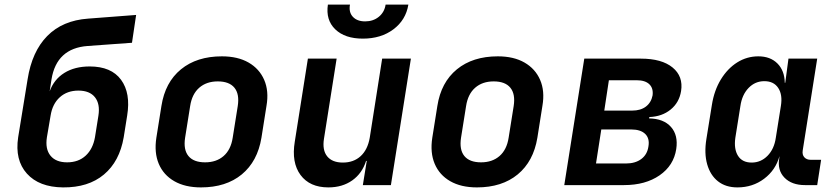

<svg xmlns="http://www.w3.org/2000/svg" viewBox="-20 -805 3640 835"><path d="M254 10Q150 9 97 -50Q44 -109 59 -208L100 -460Q119 -581 185.5 -648.5Q252 -716 363 -724L572 -740L554 -619L361 -605Q226 -595 204 -460L196 -408Q215 -460 260 -488Q305 -516 370 -516Q464 -516 506.5 -458Q549 -400 533 -302L518 -208Q500 -103 432 -46Q364 11 254 10ZM272 -99Q321 -99 352.5 -128Q384 -157 393 -208L408 -302Q416 -353 393 -382Q370 -411 321 -411Q272 -411 240 -382Q208 -353 200 -302L184 -208Q176 -157 199.5 -128Q223 -99 272 -99Z M854 10Q785 10 738 -17Q691 -44 670.5 -92.5Q650 -141 660 -206L682 -344Q698 -447 767 -503.5Q836 -560 945 -560Q1014 -560 1061 -533Q1108 -506 1129 -457.5Q1150 -409 1139 -345L1117 -206Q1100 -103 1031.5 -46.5Q963 10 854 10ZM872 -99Q921 -99 952.5 -126.5Q984 -154 992 -206L1014 -344Q1022 -396 999.5 -423.5Q977 -451 927 -451Q878 -451 846.5 -423.5Q815 -396 807 -344L785 -206Q777 -154 799.5 -126.5Q822 -99 872 -99Z M1408 10Q1327 10 1287 -44Q1247 -98 1262 -189L1319 -550H1444L1389 -202Q1381 -152 1403 -125Q1425 -98 1471 -98Q1518 -98 1548.5 -126Q1579 -154 1588 -206L1642 -550H1767L1680 0H1558L1575 -105H1572Q1555 -51 1512 -20.5Q1469 10 1408 10ZM1558 -637Q1480 -637 1438 -677.5Q1396 -718 1406 -785H1502Q1496 -752 1514.5 -732Q1533 -712 1568 -712Q1603 -712 1627.5 -732Q1652 -752 1657 -785H1756Q1745 -718 1691 -677.5Q1637 -637 1558 -637Z M2054 10Q1985 10 1938 -17Q1891 -44 1870.5 -92.5Q1850 -141 1860 -206L1882 -344Q1898 -447 1967 -503.5Q2036 -560 2145 -560Q2214 -560 2261 -533Q2308 -506 2329 -457.5Q2350 -409 2339 -345L2317 -206Q2300 -103 2231.5 -46.5Q2163 10 2054 10ZM2072 -99Q2121 -99 2152.5 -126.5Q2184 -154 2192 -206L2214 -344Q2222 -396 2199.5 -423.5Q2177 -451 2127 -451Q2078 -451 2046.5 -423.5Q2015 -396 2007 -344L1985 -206Q1977 -154 1999.5 -126.5Q2022 -99 2072 -99Z M2434 0 2521 -550H2767Q2858 -550 2905 -511.5Q2952 -473 2942 -409Q2934 -359 2896.5 -328.5Q2859 -298 2804 -296L2803 -290Q2866 -289 2898 -253Q2930 -217 2921 -157Q2910 -85 2848.5 -42.5Q2787 0 2694 0ZM2608 -324H2729Q2766 -324 2789 -341.5Q2812 -359 2818 -390Q2822 -421 2804 -438.5Q2786 -456 2749 -456H2628ZM2572 -94H2702Q2743 -94 2769 -113.5Q2795 -133 2800 -168Q2806 -203 2786 -222.5Q2766 -242 2725 -242H2595Z M3187 10Q3136 10 3102.5 -16.5Q3069 -43 3055.5 -90.5Q3042 -138 3052 -200L3076 -349Q3086 -412 3115 -459.5Q3144 -507 3186 -533.5Q3228 -560 3278 -560Q3330 -560 3361 -529Q3392 -498 3393 -445H3395L3409 -550H3534L3471 -151Q3468 -132 3478 -121Q3488 -110 3506 -110H3551L3534 0H3481Q3423 0 3391.5 -32.5Q3360 -65 3369 -117L3370 -126Q3353 -65 3303 -27.5Q3253 10 3187 10ZM3249 -98Q3289 -98 3318 -127.5Q3347 -157 3354 -206L3376 -344Q3384 -393 3364.5 -422.5Q3345 -452 3304 -452Q3264 -452 3235.5 -422.5Q3207 -393 3200 -344L3178 -206Q3171 -157 3189.5 -127.5Q3208 -98 3249 -98Z"/></svg>

Font: JetBrains Mono NL
Style: Bold Italic
Weight: 700
Italic angle: -9°
Designer: Philipp Nurullin, Konstantin Bulenkov
Foundry: JetBrains
Version: Version 2.304; ttfautohint (v1.8.4.7-5d5b)